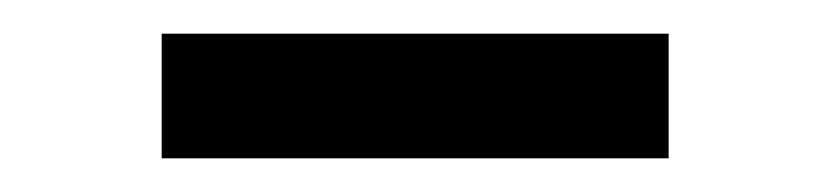

<svg xmlns="http://www.w3.org/2000/svg" viewBox="-20 -776 493 114"><path d="M76 -682H377V-756H76Z"/></svg>

Font: Noto Serif CJK SC Black
Style: Regular
Weight: 900
Designer: Ryoko NISHIZUKA 西塚涼子 (kana & ideographs); Frank Grießhammer (Latin, Greek & Cyrillic); Wenlong ZHANG 张文龙 (bopomofo); San
Foundry: Adobe
Version: Version 2.001;hotconv 1.1.0;makeotfexe 2.6.0